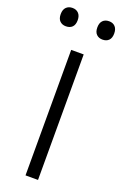

<svg xmlns="http://www.w3.org/2000/svg" viewBox="-193 -976 654 1025"><g transform="rotate(20 134.0 -463.0)"><path d="M99.5 0V-713H170.5V0ZM237 -821.5Q216 -821.5 202.8 -834.5Q189.5 -847.5 189.5 -873.5Q189.5 -899.5 202.8 -912.8Q216 -926 238 -926Q260 -926 272.8 -912.2Q285.5 -898.5 285.5 -873.5Q285.5 -847.5 272.5 -834.5Q259.5 -821.5 237 -821.5ZM29 -821.5Q8 -821.5 -5.2 -834.5Q-18.5 -847.5 -18.5 -873.5Q-18.5 -899.5 -5 -912.8Q8.5 -926 30 -926Q52 -926 65 -912.2Q78 -898.5 78 -873.5Q78 -847.5 65 -834.5Q52 -821.5 29 -821.5Z"/></g></svg>

Font: Heraclito Light
Style: Regular
Weight: 300
Designer: Kostas Bartsokas (font) & Cristiano Sobral (main changes)
Foundry: Kostas Bartsokas (font) & Cristiano Sobral (main changes)
Version: Version 1.00;July 8, 2020;FontCreator 13.0.0.2655 64-bit